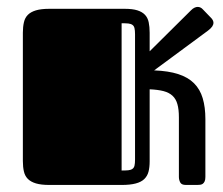

<svg xmlns="http://www.w3.org/2000/svg" viewBox="-20 -525 634 545"><path d="M44.9 -432.1Q44.9 -448.7 47.9 -461.7Q50.8 -474.6 59.1 -482.9Q67.4 -491.2 82 -495.6Q96.7 -500 120.1 -500H334Q356.4 -500 370.1 -495.6Q383.8 -491.2 391.6 -482.9Q399.4 -474.6 402.1 -461.7Q404.8 -448.7 404.8 -432.1V-379.4L522 -495.6Q527.3 -501 532.2 -503.2Q537.1 -505.4 541 -505.4Q549.8 -505.4 556.2 -498L580.6 -472.7Q585.9 -466.3 585.9 -460.4Q585.9 -455.1 582.3 -449.7Q578.6 -444.3 570.3 -438L417.5 -325.2Q458 -323.7 485.8 -314.7Q513.7 -305.7 530.8 -288.6Q547.9 -271.5 555.4 -246.1Q563 -220.7 563 -187V-22.9Q563 -14.6 560.8 -10Q558.6 -5.4 555.4 -3.2Q552.2 -1 547.9 -0.5Q543.5 0 539.1 0H507.8Q495.1 0 491.5 -7.3Q487.8 -14.6 487.8 -22.9V-191.9Q487.8 -214.4 483.6 -229.2Q479.5 -244.1 469.7 -253.2Q460 -262.2 444.1 -266.4Q428.2 -270.5 404.8 -271.5V-66.9Q404.8 -50.3 401.6 -37.8Q398.4 -25.4 389.6 -16.8Q380.9 -8.3 365.2 -4.2Q349.6 0 325.2 0H120.1Q96.7 0 82 -4.4Q67.4 -8.8 59.1 -17.1Q50.8 -25.4 47.9 -38.1Q44.9 -50.8 44.9 -67.9ZM363.3 -427.7Q363.3 -438.5 361.8 -444.8Q360.4 -451.2 356 -454.3Q351.6 -457.5 344.2 -458.3Q336.9 -459 325.2 -459V-41Q336.9 -41 344.2 -41.7Q351.6 -42.5 356 -45.7Q360.4 -48.8 361.8 -54.9Q363.3 -61 363.3 -72.3Z"/></svg>

Font: Fascinate Inline
Style: Regular
Weight: 900
Designer: Astigmatic (AOETI)
Foundry: Astigmatic (AOETI)
Version: Version 1.000